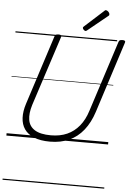

<svg xmlns="http://www.w3.org/2000/svg" viewBox="-85 -1188 1102 1623"><g transform="rotate(5 465.5 -377.0)"><path d="M371 19Q289 19 235 -3.5Q181 -26 153.5 -66Q126 -106 123.5 -161.5Q121 -217 142 -282L332 -871Q335 -881 342 -885.5Q349 -890 365 -890Q379 -890 385.5 -885.5Q392 -881 388 -870L195 -277Q172 -203 181 -148.5Q190 -94 237.5 -64.5Q285 -35 374 -35Q452 -35 511.5 -61.5Q571 -88 614 -140.5Q657 -193 681 -270L875 -871Q878 -881 885 -885.5Q892 -890 907 -890Q937 -890 930 -870L736 -266Q706 -173 655 -109Q604 -45 533 -13Q462 19 371 19ZM590 -939Q582 -939 573.5 -947.5Q565 -956 565 -963Q565 -966 565.5 -968.5Q566 -971 571 -975L731 -1120Q735 -1124 738 -1126.5Q741 -1129 746 -1129Q752 -1129 760 -1124Q768 -1119 773 -1111Q778 -1103 778 -1097Q778 -1093 777 -1089.5Q776 -1086 770 -1082L603 -946Q599 -943 596 -941Q593 -939 590 -939ZM0 365H863V375H0ZM0 -20H863V0H0ZM0 -505H863V-500H0ZM0 -885H863V-875H0Z"/></g></svg>

Font: Playwrite DK Uloopet Guides
Style: Regular
Weight: 400
Designer: Veronika Burian, José Scaglione
Foundry: TypeTogether
Version: Version 1.003